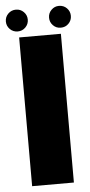

<svg xmlns="http://www.w3.org/2000/svg" viewBox="-62 -835 409 868"><g transform="rotate(-5 142.5 -401.0)"><path d="M48 0H237.5V-675H48ZM44.5 -702.5Q65 -702.5 79.5 -717Q94 -731.5 94 -752Q94 -772.5 79.5 -787Q65 -801.5 44.5 -801.5Q23.5 -801.5 9 -787Q-5.5 -772.5 -5.5 -752Q-5.5 -731.5 9 -717Q23.5 -702.5 44.5 -702.5ZM239.5 -702.5Q261 -702.5 275.2 -717Q289.5 -731.5 289.5 -752Q289.5 -772.5 275.2 -787Q261 -801.5 239.5 -801.5Q219.5 -801.5 205 -787Q190.5 -772.5 190.5 -752Q190.5 -731.5 204.8 -717Q219 -702.5 239.5 -702.5Z"/></g></svg>

Font: Anybody SemiCondensed ExtraBold
Style: Regular
Weight: 800
Width: 4
Version: Version 1.113;gftools[0.9.25]